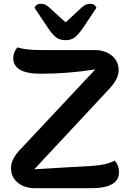

<svg xmlns="http://www.w3.org/2000/svg" viewBox="-20 -993 692 1013"><path d="M233 -846 162 -952Q171 -973 195 -973Q219 -973 237 -956L326 -875L414 -956Q432 -973 456 -973Q480 -973 489 -952L418 -846Q395 -812 375.5 -796.5Q356 -781 325.5 -781Q295 -781 275.5 -796Q256 -811 233 -846ZM608 -84Q608 0 459 0H166Q110 0 74 -29Q38 -58 38 -107.5Q38 -157 96 -214L483 -627Q340 -604 195 -604Q50 -604 50 -687Q50 -718 72 -743Q114 -729 194 -729H478Q533 -729 569.5 -700Q606 -671 606 -622Q606 -573 547 -514L161 -100L470 -118Q544 -123 585 -146Q608 -120 608 -84Z"/></svg>

Font: Laila SemiBold
Style: Regular
Weight: 600
Designer: Hitesh Malaviya
Foundry: Indian Type Foundry
Version: Version 1.302;PS 1.0;hotconv 1.0.78;makeotf.lib2.5.61930; tt